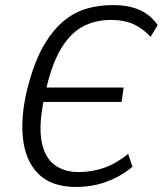

<svg xmlns="http://www.w3.org/2000/svg" viewBox="-20 -733 645 761"><path d="M281 8Q183 8 130.5 -45.5Q78 -99 70 -194.5Q62 -290 96 -410Q121 -498 155 -555.5Q189 -613 231 -648.5Q273 -684 322.5 -698.5Q372 -713 428 -713Q487 -713 531 -694.5Q575 -676 605 -634L577 -587Q544 -622 507.5 -638Q471 -654 421 -654Q354 -654 304 -625.5Q254 -597 217.5 -532.5Q181 -468 159 -361L137 -386H470L462 -329H121L157 -352Q133 -244 144 -178Q155 -112 193.5 -81.5Q232 -51 292 -51Q345 -51 393 -68Q441 -85 488 -123L505 -72Q474 -46 438 -28Q402 -10 363 -1Q324 8 281 8Z"/></svg>

Font: Nunito Sans 7pt Condensed Light
Style: Italic
Weight: 300
Width: 3
Italic angle: -9°
Designer: Vernon Adams
Foundry: Vernon Adams
Version: Version 3.101;gftools[0.9.27]